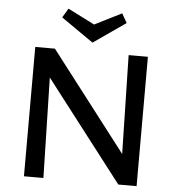

<svg xmlns="http://www.w3.org/2000/svg" viewBox="-58 -920 890 973"><g transform="rotate(5 387.0 -433.0)"><path d="M387 -705 223 -819 251 -866 387 -797 524 -866 551 -819ZM673 -658V0H580L187 -510L199 0H100V-658H200L586 -156L575 -658Z"/></g></svg>

Font: Ysabeau SC Semibold
Style: Regular
Weight: 600
Designer: Christian Thalmann (Catharsis Fonts)
Version: Version 0.003